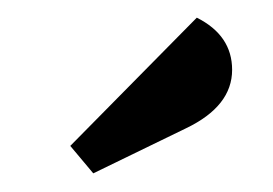

<svg xmlns="http://www.w3.org/2000/svg" viewBox="-20 -708 301 212"><path d="M185.5 -566.4Q236.3 -590.8 236.3 -630.9Q236.3 -668.9 197.3 -688.5L57.6 -546.9L83 -516.6Z"/></svg>

Font: Kurale
Style: Regular
Weight: 400
Version: 1.0; ttfautohint (v1.3)